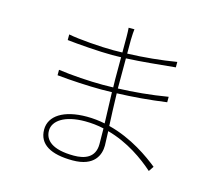

<svg xmlns="http://www.w3.org/2000/svg" viewBox="-112 -919 1225 1090"><g transform="rotate(15 500.0 -374.0)"><path d="M524 -190 525 -98C525 -17 463 3 401 3C272 3 228 -43 228 -98C228 -155 292 -202 413 -202C451 -202 488 -198 524 -190ZM194 -446V-414C271 -406 378 -400 456 -400L517 -401L523 -219C489 -226 453 -230 416 -230C281 -230 200 -178 200 -97C200 -10 273 31 401 31C530 31 557 -44 557 -98L554 -182C675 -149 772 -79 835 -23L855 -53C800 -97 691 -177 552 -212C550 -267 546 -334 545 -402C635 -405 735 -413 835 -427V-459C734 -442 633 -433 544 -430V-477V-607C637 -611 736 -622 831 -631V-663C742 -648 640 -638 544 -635V-716C545 -749 546 -764 548 -779H514C515 -771 516 -743 516 -727V-634L462 -633C390 -633 256 -643 198 -655V-622C258 -615 388 -605 463 -605L516 -606V-477L517 -429L456 -428C377 -428 271 -435 194 -446Z"/></g></svg>

Font: Noto Sans CJK HK Thin
Style: Regular
Weight: 100
Designer: Ryoko NISHIZUKA 西塚涼子 (kana, bopomofo & ideographs); Paul D. Hunt (Latin, Greek & Cyrillic); Sandoll Communications 산돌커뮤니
Foundry: Adobe
Version: Version 2.004;hotconv 1.0.118;makeotfexe 2.5.65603